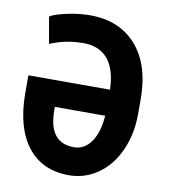

<svg xmlns="http://www.w3.org/2000/svg" viewBox="-82 -791 765 870"><g transform="rotate(10 300.5 -356.0)"><path d="M293.5 -119.1Q341.8 -119.1 372.6 -163.3Q403.3 -207.5 408.7 -284.2H177.2V-269Q177.2 -119.1 293.5 -119.1ZM293.5 9.8Q169.9 9.8 102.5 -76.7Q35.2 -163.1 34.2 -320.8V-404.3H409.7Q407.2 -496.6 367.9 -543.9Q328.6 -591.3 255.4 -591.3Q172.4 -591.3 101.6 -560.5L80.1 -682.6Q97.7 -695.3 154.3 -708Q210.9 -720.7 263.2 -720.7Q398.9 -720.7 476.6 -632.1Q554.2 -543.5 554.2 -385.3V-317.4Q554.2 -224.6 520 -149.2Q485.8 -73.7 425.8 -32Q365.7 9.8 293.5 9.8Z"/></g></svg>

Font: MAUL Condensed Bold
Style: Condensed Bold
Weight: 700
Designer: MAUL
Version: Version 1.0; 2020; ttfautohint (v1.8.3)